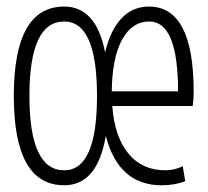

<svg xmlns="http://www.w3.org/2000/svg" viewBox="-20 -547 626 577"><path d="M172.9 9.8Q21.5 9.8 21.5 -258.8Q21.5 -527.3 172.9 -527.3Q269 -527.3 295.9 -389.6Q311.5 -456.1 345 -491.7Q378.4 -527.3 427.7 -527.3Q562 -527.3 562 -271.5Q562 -247.6 559.1 -228.5H317.4Q324.2 -136.2 365.7 -85.7Q407.2 -35.2 477.5 -35.2Q503.4 -35.2 529.3 -47.4L536.6 -2.4Q504.9 9.8 465.8 9.8Q336.4 9.8 297.9 -138.7Q272.9 9.8 172.9 9.8ZM172.9 -35.2Q271.5 -35.2 271.5 -258.8Q271.5 -482.4 172.9 -482.4Q68.4 -482.4 68.4 -258.8Q68.4 -35.2 172.9 -35.2ZM315.9 -272.5H515.1Q515.1 -482.4 428.7 -482.4Q376.5 -482.4 346.7 -427.5Q316.9 -372.6 315.9 -272.5Z"/></svg>

Font: Cascadia Code NF ExtraLight
Style: Regular
Weight: 200
Monospace: yes
Designer: Aaron Bell
Foundry: Saja Typeworks
Version: Version 2404.023; ttfautohint (v1.8.4)